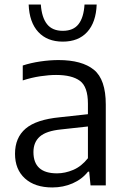

<svg xmlns="http://www.w3.org/2000/svg" viewBox="-20 -815 555 844"><path d="M210 9Q133.5 9 89.8 -30.5Q46 -70 46 -139Q46 -210 92.8 -249.8Q139.5 -289.5 243 -299.5L366.5 -313V-359Q366.5 -433.5 331.5 -459.5Q296.5 -485.5 226.5 -485.5Q195.5 -485.5 157 -479.8Q118.5 -474 80 -461.5V-527Q114.5 -538.5 157 -544.8Q199.5 -551 237 -551Q340 -551 392.5 -508.5Q445 -466 445 -355.5V0H378L372 -60.5H367Q340.5 -27 299.2 -9Q258 9 210 9ZM127 -146.5Q127 -53 230.5 -53Q266 -53 302 -68.2Q338 -83.5 366.5 -119.5V-259L248 -246Q183.5 -239.5 155.2 -214.8Q127 -190 127 -146.5ZM256 -632Q187.5 -632 148.2 -674.5Q109 -717 106 -795H159.5Q163.5 -738 186.8 -708.8Q210 -679.5 256 -679.5Q302.5 -679.5 325.2 -708.8Q348 -738 351.5 -795H405Q402 -716.5 363.2 -674.2Q324.5 -632 256 -632Z"/></svg>

Font: Encode Sans
Style: Regular
Weight: 400
Designer: Multiple Designers
Foundry: Impallari Type
Version: Version 3.002; ttfautohint (v1.8.3) -l 8 -r 50 -G 200 -x 14 